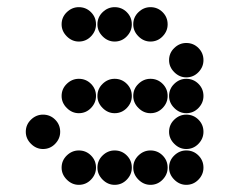

<svg xmlns="http://www.w3.org/2000/svg" viewBox="-20 -518 640 536"><path d="M152 -450Q152 -431 166.5 -416.5Q181 -402 200 -402Q220 -402 234 -416.5Q248 -431 248 -450Q248 -470 234 -484Q220 -498 200 -498Q181 -498 166.5 -484Q152 -470 152 -450ZM252 -450Q252 -431 266.5 -416.5Q281 -402 300 -402Q320 -402 334 -416.5Q348 -431 348 -450Q348 -470 334 -484Q320 -498 300 -498Q281 -498 266.5 -484Q252 -470 252 -450ZM352 -450Q352 -431 366.5 -416.5Q381 -402 400 -402Q420 -402 434 -416.5Q448 -431 448 -450Q448 -470 434 -484Q420 -498 400 -498Q381 -498 366.5 -484Q352 -470 352 -450ZM452 -350Q452 -331 466.5 -316.5Q481 -302 500 -302Q520 -302 534 -316.5Q548 -331 548 -350Q548 -370 534 -384Q520 -398 500 -398Q481 -398 466.5 -384Q452 -370 452 -350ZM152 -250Q152 -231 166.5 -216.5Q181 -202 200 -202Q220 -202 234 -216.5Q248 -231 248 -250Q248 -270 234 -284Q220 -298 200 -298Q181 -298 166.5 -284Q152 -270 152 -250ZM252 -250Q252 -231 266.5 -216.5Q281 -202 300 -202Q320 -202 334 -216.5Q348 -231 348 -250Q348 -270 334 -284Q320 -298 300 -298Q281 -298 266.5 -284Q252 -270 252 -250ZM352 -250Q352 -231 366.5 -216.5Q381 -202 400 -202Q420 -202 434 -216.5Q448 -231 448 -250Q448 -270 434 -284Q420 -298 400 -298Q381 -298 366.5 -284Q352 -270 352 -250ZM452 -250Q452 -231 466.5 -216.5Q481 -202 500 -202Q520 -202 534 -216.5Q548 -231 548 -250Q548 -270 534 -284Q520 -298 500 -298Q481 -298 466.5 -284Q452 -270 452 -250ZM52 -150Q52 -131 66.5 -116.5Q81 -102 100 -102Q120 -102 134 -116.5Q148 -131 148 -150Q148 -170 134 -184Q120 -198 100 -198Q81 -198 66.5 -184Q52 -170 52 -150ZM452 -150Q452 -131 466.5 -116.5Q481 -102 500 -102Q520 -102 534 -116.5Q548 -131 548 -150Q548 -170 534 -184Q520 -198 500 -198Q481 -198 466.5 -184Q452 -170 452 -150ZM152 -50Q152 -31 166.5 -16.5Q181 -2 200 -2Q220 -2 234 -16.5Q248 -31 248 -50Q248 -70 234 -84Q220 -98 200 -98Q181 -98 166.5 -84Q152 -70 152 -50ZM252 -50Q252 -31 266.5 -16.5Q281 -2 300 -2Q320 -2 334 -16.5Q348 -31 348 -50Q348 -70 334 -84Q320 -98 300 -98Q281 -98 266.5 -84Q252 -70 252 -50ZM352 -50Q352 -31 366.5 -16.5Q381 -2 400 -2Q420 -2 434 -16.5Q448 -31 448 -50Q448 -70 434 -84Q420 -98 400 -98Q381 -98 366.5 -84Q352 -70 352 -50ZM452 -50Q452 -31 466.5 -16.5Q481 -2 500 -2Q520 -2 534 -16.5Q548 -31 548 -50Q548 -70 534 -84Q520 -98 500 -98Q481 -98 466.5 -84Q452 -70 452 -50Z"/></svg>

Font: Matrix Sans Print
Style: Regular
Weight: 400
Designer: Brad Neil
Version: Version 1.100